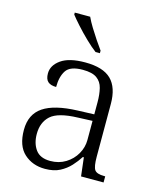

<svg xmlns="http://www.w3.org/2000/svg" viewBox="-116 -847 773 939"><g transform="rotate(15 271.0 -378.0)"><path d="M201 10Q138 10 95.5 -28.5Q53 -67 53 -148Q53 -227 109.5 -265Q166 -303 283 -307L366 -310V-372Q366 -411 358.5 -441.5Q351 -472 327.5 -489Q304 -506 256 -506Q192 -506 171.5 -474.5Q151 -443 151 -391Q123 -391 109 -403.5Q95 -416 95 -445Q95 -486 136 -515Q177 -544 258 -544Q349 -544 390 -503.5Q431 -463 431 -380V-113Q431 -63 442 -47Q453 -31 491 -31H496V0H382L371 -94H366Q350 -69 328.5 -45.5Q307 -22 276.5 -6Q246 10 201 10ZM216 -34Q260 -34 294 -55Q328 -76 347 -109.5Q366 -143 366 -180V-277L293 -274Q193 -271 156 -237.5Q119 -204 119 -145Q119 -97 142 -65.5Q165 -34 216 -34ZM293 -606Q269 -624 239.5 -652.5Q210 -681 184 -710Q158 -739 145 -756V-766H223Q233 -744 249.5 -717Q266 -690 283.5 -664Q301 -638 315 -619V-606Z"/></g></svg>

Font: Noto Serif Hentaigana Light
Style: Regular
Weight: 300
Designer: Kazuhiro Yamada
Foundry: nipponia
Version: Version 1.000; ttfautohint (v1.8.4.7-5d5b)